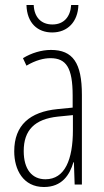

<svg xmlns="http://www.w3.org/2000/svg" viewBox="-20 -739 416 769"><path d="M294 -719H265C262 -672 236 -641 190 -641C144 -641 117 -671 115 -719H86C88 -646 131 -609 189 -609C251 -609 292 -652 294 -719ZM184 -539C147 -539 106 -527 72 -506L86 -476C123 -498 156 -506 182 -506C245 -506 271 -468 271 -356V-308L210 -302C100 -291 37 -238 37 -133C37 -59 73 10 156 10C228 10 259 -38 274 -89H276L279 0H308V-359C308 -487 272 -539 184 -539ZM212 -272 272 -278V-218C272 -100 240 -21 162 -21C108 -21 75 -61 75 -134C75 -218 119 -262 212 -272Z"/></svg>

Font: Noto Sans Thai Looped ExtraCondensed ExtraLight
Style: Regular
Weight: 200
Width: 2
Designer: Sasikarn Vongin, Ben Mitchell
Foundry: The Fontpad Ltd
Version: Version 1.001